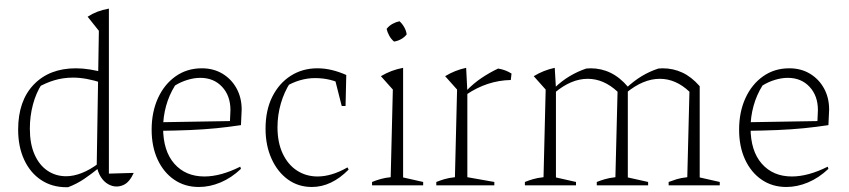

<svg xmlns="http://www.w3.org/2000/svg" viewBox="-20 -776 3554 804"><path d="M258 8Q198 8 152.5 -22Q107 -52 81.5 -106.5Q56 -161 56 -233Q56 -354 121.5 -422Q187 -490 298 -490Q326 -490 357 -485Q388 -480 421 -471L410 -428Q341 -451 286 -451Q245 -451 208 -440Q171 -429 135 -408L155 -424Q131 -387 118 -338.5Q105 -290 105 -237Q105 -174 124.5 -129.5Q144 -85 178.5 -61.5Q213 -38 257 -38Q288 -38 322.5 -51.5Q357 -65 393 -92V-72Q365 -49 333.5 -27.5Q302 -6 265 8Q263 8 261.5 8Q260 8 258 8ZM468 5Q450 5 432.5 -5Q415 -15 402.5 -34.5Q390 -54 385 -81L394 -647L347 -706Q367 -719 388 -727Q409 -735 436 -740V-49L540 -52Q532 -34 521 -20.5Q510 -7 496 -1Q482 5 468 5ZM410 -755 409 -756H410Z M813 7Q754 7 709.5 -23.5Q665 -54 640 -108Q615 -162 615 -233Q615 -307 641.5 -365Q668 -423 715.5 -456.5Q763 -490 825 -490Q874 -490 911.5 -467.5Q949 -445 970.5 -406Q992 -367 992 -317L989 -252Q936 -244 885.5 -239Q835 -234 776.5 -231.5Q718 -229 642 -228V-264L943 -269L945 -315Q945 -375 910 -412.5Q875 -450 819 -450Q793 -450 765 -441.5Q737 -433 713 -418Q688 -378 675.5 -332.5Q663 -287 663 -241Q663 -144 710 -90.5Q757 -37 836 -37Q904 -37 986 -78L989 -69Q949 -31 903.5 -12Q858 7 813 7Z M1286 7Q1229 7 1185.5 -24.5Q1142 -56 1117 -111.5Q1092 -167 1092 -237Q1092 -315 1120.5 -371.5Q1149 -428 1198 -459Q1247 -490 1309 -490Q1340 -490 1370.5 -482.5Q1401 -475 1430 -462L1419 -420Q1365 -449 1299 -449Q1267 -449 1235 -439.5Q1203 -430 1174 -412L1196 -431Q1170 -391 1156 -342.5Q1142 -294 1142 -243Q1142 -179 1164 -132.5Q1186 -86 1224 -61.5Q1262 -37 1310 -37Q1339 -37 1370.5 -46.5Q1402 -56 1435 -75L1440 -66Q1368 7 1286 7ZM1411 -332 1378 -462H1430L1427 -332Z M1538 0V-14Q1555 -21 1574.5 -26.5Q1594 -32 1616 -34L1625 -401L1575 -457Q1597 -470 1619.5 -478.5Q1642 -487 1668 -492V-33L1752 -14V0ZM1653 -687Q1665 -676 1673 -661.5Q1681 -647 1683 -632Q1674 -620 1659.5 -612Q1645 -604 1630 -602Q1618 -612 1610 -626.5Q1602 -641 1599 -655Q1609 -668 1623.5 -676Q1638 -684 1653 -687Z M2119 -441Q2020 -439 1933 -380V-396Q1963 -427 1996.5 -449.5Q2030 -472 2066 -489Q2083 -486 2096 -481Q2109 -476 2122 -468ZM1807 0V-14Q1822 -20 1840 -25.5Q1858 -31 1885 -34L1894 -401L1844 -457Q1885 -482 1932 -492L1937 -393V-34L2050 -14V0Z M2178 0V-14Q2193 -20 2211 -25.5Q2229 -31 2256 -34L2265 -401L2215 -457Q2256 -482 2303 -492L2308 -406V-33L2392 -14V0ZM2479 0V-14Q2494 -20 2512.5 -25.5Q2531 -31 2557 -34L2566 -392L2610 -412L2609 -403V-33L2694 -14V0ZM2566 -392Q2508 -446 2441 -446Q2372 -446 2303 -388L2302 -408Q2332 -437 2365.5 -457Q2399 -477 2435 -489Q2440 -489 2444.5 -489.5Q2449 -490 2453 -490Q2498 -490 2537 -471Q2576 -452 2610 -412ZM2780 0V-14Q2796 -20 2813.5 -25.5Q2831 -31 2858 -34L2867 -392L2910 -415V-33L2994 -14V0ZM2867 -392Q2810 -446 2743 -446Q2674 -446 2603 -388V-408Q2634 -437 2667 -457Q2700 -477 2737 -489Q2741 -489 2746 -489.5Q2751 -490 2754 -490Q2799 -490 2837.5 -472Q2876 -454 2910 -415Z M3273 7Q3214 7 3169.5 -23.5Q3125 -54 3100 -108Q3075 -162 3075 -233Q3075 -307 3101.5 -365Q3128 -423 3175.5 -456.5Q3223 -490 3285 -490Q3334 -490 3371.5 -467.5Q3409 -445 3430.5 -406Q3452 -367 3452 -317L3449 -252Q3396 -244 3345.5 -239Q3295 -234 3236.5 -231.5Q3178 -229 3102 -228V-264L3403 -269L3405 -315Q3405 -375 3370 -412.5Q3335 -450 3279 -450Q3253 -450 3225 -441.5Q3197 -433 3173 -418Q3148 -378 3135.5 -332.5Q3123 -287 3123 -241Q3123 -144 3170 -90.5Q3217 -37 3296 -37Q3364 -37 3446 -78L3449 -69Q3409 -31 3363.5 -12Q3318 7 3273 7Z"/></svg>

Font: Piazzolla Thin Thin
Style: Regular
Weight: 250
Version: Version 2.005